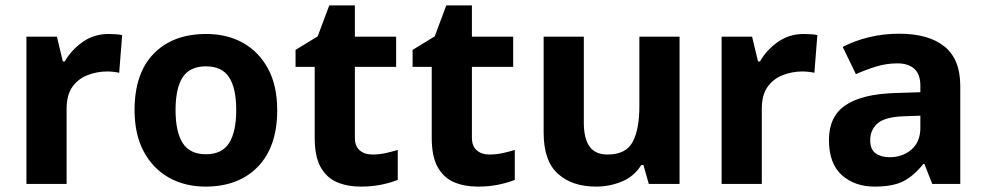

<svg xmlns="http://www.w3.org/2000/svg" viewBox="-20 -682 3656 712"><path d="M383 -556Q394 -556 409 -555Q424 -554 433 -552L422 -412Q415 -414 401.5 -415.5Q388 -417 378 -417Q340 -417 305 -403.5Q270 -390 248.5 -360Q227 -330 227 -278V0H78V-546H191L213 -454H220Q244 -496 286 -526Q328 -556 383 -556Z M1008 -273.7Q1008 -138 936.5 -64Q865 10 742 10Q666.1 10 606.8 -23.1Q547.4 -56.2 513.2 -119.8Q479 -183.4 479 -274Q479 -410 550 -483Q621 -556 745 -556Q822.4 -556 881.2 -523Q940 -490 974 -427.3Q1008 -364.5 1008 -273.7ZM631 -274Q631 -193 657.5 -151.5Q684 -110 743.9 -110Q803 -110 829.5 -151.5Q856 -193 856 -274Q856 -355 829.5 -395.5Q803 -436 743.5 -436Q684 -436 657.5 -395.5Q631 -355 631 -274Z M1361 -109Q1386 -109 1409 -114Q1432 -119 1455 -126V-15Q1431 -5 1395.5 2.5Q1360 10 1318 10Q1269 10 1230.5 -6Q1192 -22 1169.5 -61.5Q1147 -101 1147 -171V-434H1076V-497L1158 -547L1201 -662H1296V-546H1449V-434H1296V-171Q1296 -140 1314 -124.5Q1332 -109 1361 -109Z M1795 -109Q1820 -109 1843 -114Q1866 -119 1889 -126V-15Q1865 -5 1829.5 2.5Q1794 10 1752 10Q1703 10 1664.5 -6Q1626 -22 1603.5 -61.5Q1581 -101 1581 -171V-434H1510V-497L1592 -547L1635 -662H1730V-546H1883V-434H1730V-171Q1730 -140 1748 -124.5Q1766 -109 1795 -109Z M2500 -546V0H2386L2366 -70H2358Q2332 -28 2286.5 -9Q2241 10 2190 10Q2102 10 2049 -37.5Q1996 -85 1996 -190V-546H2145V-227Q2145 -169 2166 -139Q2187 -109 2233 -109Q2301 -109 2326 -155.5Q2351 -202 2351 -289V-546Z M2961 -556Q2972 -556 2987 -555Q3002 -554 3011 -552L3000 -412Q2993 -414 2979.5 -415.5Q2966 -417 2956 -417Q2918 -417 2883 -403.5Q2848 -390 2826.5 -360Q2805 -330 2805 -278V0H2656V-546H2769L2791 -454H2798Q2822 -496 2864 -526Q2906 -556 2961 -556Z M3314 -557Q3424 -557 3482.5 -509.5Q3541 -462 3541 -364V0H3437L3408 -74H3404Q3369 -30 3330 -10Q3291 10 3223 10Q3150 10 3102 -32.5Q3054 -75 3054 -163Q3054 -250 3115 -291.5Q3176 -333 3298 -337L3393 -340V-364Q3393 -407 3370.5 -427Q3348 -447 3308 -447Q3268 -447 3230 -435.5Q3192 -424 3154 -407L3105 -508Q3149 -531 3202.5 -544Q3256 -557 3314 -557ZM3335 -251Q3263 -249 3235 -225Q3207 -201 3207 -162Q3207 -128 3227 -113.5Q3247 -99 3279 -99Q3327 -99 3360 -127.5Q3393 -156 3393 -208V-253Z"/></svg>

Font: Noto Naskh Arabic
Style: Regular
Weight: 400
Designer: Monotype Design Team, David Williams, Mohamad Dakak and Nizar Qandah
Foundry: Monotype Imaging Inc.
Version: Version 2.013